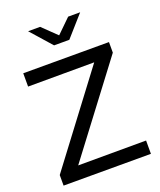

<svg xmlns="http://www.w3.org/2000/svg" viewBox="-165 -1024 938 1126"><g transform="rotate(-20 304.0 -461.0)"><path d="M34 0ZM34 0V-66L450 -618L37 -617V-700H572V-634L155 -82L579 -83V0ZM223 -922 311 -837 398 -922H473L358 -792H263L148 -922Z"/></g></svg>

Font: Rosa Sans
Style: Regular
Weight: 400
Designer: Pentagram / MCKL
Foundry: Pentagram / MCKL
Version: Version 1.005;September 16, 2019;FontCreator 11.5.0.2425 64-